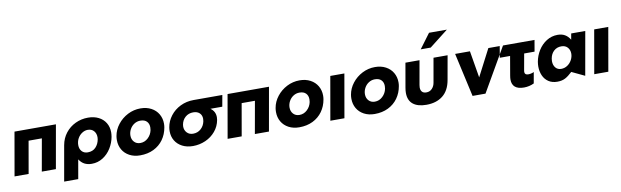

<svg xmlns="http://www.w3.org/2000/svg" viewBox="-54 -1490 7466 2310"><g transform="rotate(-10 3679.0 -335.5)"><path d="M100 -531 7 0H179L248 -394H410L340 0H512L606 -531Z M1070 -267Q1072 -283 1072 -291Q1072 -338 1045 -368.5Q1018 -399 971 -399Q935 -399 901.5 -377.5Q868 -356 847.5 -319Q827 -282 827 -237Q827 -191 853.5 -161.5Q880 -132 926 -132Q987 -132 1023.5 -170.5Q1060 -209 1070 -267ZM999 -543Q1071 -543 1126.5 -515.5Q1182 -488 1213 -437.5Q1244 -387 1244 -320Q1244 -298 1239 -266Q1226 -194 1186.5 -130Q1147 -66 1085.5 -27Q1024 12 950 12Q899 12 861.5 -7.5Q824 -27 797 -69L756 165H584L660 -266Q675 -350 724 -412.5Q773 -475 845 -509Q917 -543 999 -543Z M1884 -267Q1888 -288 1888 -313Q1888 -378 1857.5 -430.5Q1827 -483 1770.5 -513Q1714 -543 1640 -543Q1557 -543 1484 -505.5Q1411 -468 1361.5 -404.5Q1312 -341 1299 -265Q1295 -242 1295 -216Q1295 -151 1325 -99Q1355 -47 1411 -17Q1467 13 1541 13Q1634 13 1706.5 -22.5Q1779 -58 1824.5 -121.5Q1870 -185 1884 -267ZM1718 -298Q1718 -282 1715 -265Q1704 -210 1663 -171.5Q1622 -133 1568 -133Q1522 -133 1493.5 -163.5Q1465 -194 1465 -241Q1465 -281 1484.5 -317.5Q1504 -354 1538 -376Q1572 -398 1613 -398Q1665 -398 1691.5 -370.5Q1718 -343 1718 -298Z M2528 -279Q2528 -264 2525 -246Q2511 -169 2461.5 -110Q2412 -51 2339.5 -19Q2267 13 2186 13Q2112 13 2056 -16Q2000 -45 1969.5 -95.5Q1939 -146 1939 -210Q1939 -236 1943 -259Q1956 -334 2004 -396.5Q2052 -459 2126 -495Q2200 -531 2287 -531H2639L2614 -392H2469Q2528 -351 2528 -279ZM2359 -259Q2362 -274 2362 -289Q2362 -333 2334 -359.5Q2306 -386 2257 -386Q2200 -386 2160.5 -351.5Q2121 -317 2111 -261Q2109 -245 2109 -238Q2109 -194 2137.5 -163.5Q2166 -133 2213 -133Q2269 -133 2308.5 -168.5Q2348 -204 2359 -259Z M2703 -531 2610 0H2782L2851 -394H3013L2943 0H3115L3209 -531Z M3828 -267Q3832 -288 3832 -313Q3832 -378 3801.5 -430.5Q3771 -483 3714.5 -513Q3658 -543 3584 -543Q3501 -543 3428 -505.5Q3355 -468 3305.5 -404.5Q3256 -341 3243 -265Q3239 -242 3239 -216Q3239 -151 3269 -99Q3299 -47 3355 -17Q3411 13 3485 13Q3578 13 3650.5 -22.5Q3723 -58 3768.5 -121.5Q3814 -185 3828 -267ZM3662 -298Q3662 -282 3659 -265Q3648 -210 3607 -171.5Q3566 -133 3512 -133Q3466 -133 3437.5 -163.5Q3409 -194 3409 -241Q3409 -281 3428.5 -317.5Q3448 -354 3482 -376Q3516 -398 3557 -398Q3609 -398 3635.5 -370.5Q3662 -343 3662 -298Z M4130 -531H3958L3865 0H4037Z M4749 -267Q4753 -288 4753 -313Q4753 -378 4722.5 -430.5Q4692 -483 4635.5 -513Q4579 -543 4505 -543Q4422 -543 4349 -505.5Q4276 -468 4226.5 -404.5Q4177 -341 4164 -265Q4160 -242 4160 -216Q4160 -151 4190 -99Q4220 -47 4276 -17Q4332 13 4406 13Q4499 13 4571.5 -22.5Q4644 -58 4689.5 -121.5Q4735 -185 4749 -267ZM4583 -298Q4583 -282 4580 -265Q4569 -210 4528 -171.5Q4487 -133 4433 -133Q4387 -133 4358.5 -163.5Q4330 -194 4330 -241Q4330 -281 4349.5 -317.5Q4369 -354 4403 -376Q4437 -398 4478 -398Q4530 -398 4556.5 -370.5Q4583 -343 4583 -298Z M5219 -531 5167 -236Q5160 -193 5132.5 -164Q5105 -135 5063 -135Q5027 -135 5010 -154.5Q4993 -174 4993 -207Q4993 -222 4996 -237L5048 -531H4876L4824 -234Q4818 -200 4818 -171Q4818 -80 4875 -34Q4932 12 5038 12Q5160 12 5238.5 -50Q5317 -112 5339 -238L5391 -531ZM5085 -657H5207L5436 -836H5218Z M6068 -531H5889L5719 -203L5664 -531H5483L5602 3H5760Z M6453 -531 6429 -392H6302L6266 -191Q6264 -177 6264 -173Q6264 -136 6308 -136Q6342 -136 6377 -152L6353 -17Q6295 11 6230 11Q6085 11 6085 -112Q6085 -130 6090 -160L6130 -392H6004L6028 -531Z M6757 -399Q6805 -399 6832.5 -368.5Q6860 -338 6860 -292Q6860 -253 6840 -215.5Q6820 -178 6785.5 -155Q6751 -132 6710 -132Q6666 -132 6640.5 -163Q6615 -194 6615 -243Q6615 -258 6618 -274Q6628 -331 6665 -365Q6702 -399 6757 -399ZM7073 -531H6901L6888 -457Q6862 -500 6825 -521.5Q6788 -543 6736 -543Q6662 -543 6600.5 -504Q6539 -465 6499.5 -401.5Q6460 -338 6447 -265Q6442 -233 6442 -207Q6442 -147 6464 -97Q6486 -47 6530 -17.5Q6574 12 6638 12Q6694 12 6734 -9Q6774 -30 6821 -75L6979 0Z M7354 -531H7182L7089 0H7261Z"/></g></svg>

Font: Geom ExtraBold
Style: Bold Italic
Weight: 800
Italic angle: -10°
Version: Version 1.102